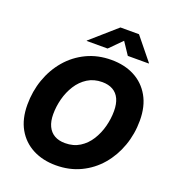

<svg xmlns="http://www.w3.org/2000/svg" viewBox="-167 -1078 1102 1216"><g transform="rotate(20 384.5 -470.0)"><path d="M347.2 10.3Q259.3 10.3 191.7 -24.9Q124 -60.1 85.9 -127Q47.9 -193.8 47.9 -289.6Q47.9 -379.9 76.4 -460.7Q105 -541.5 158.2 -603.8Q211.4 -666 286.1 -701.9Q360.8 -737.8 453.1 -737.8Q541 -737.8 608.2 -702.9Q675.3 -668 713.6 -600.8Q752 -533.7 752 -437.5Q752 -347.2 723.1 -266.4Q694.3 -185.5 641.1 -123.3Q587.9 -61 513.4 -25.4Q439 10.3 347.2 10.3ZM354.5 -141.6Q411.1 -141.6 453.1 -168Q495.1 -194.3 522.7 -238.3Q550.3 -282.2 564 -334.5Q577.6 -386.7 577.6 -438Q577.6 -486.8 562.3 -519.8Q546.9 -552.7 517.3 -569.3Q487.8 -585.9 445.8 -585.9Q389.6 -585.9 347.4 -559.3Q305.2 -532.7 277.3 -488.8Q249.5 -444.8 235.8 -392.8Q222.2 -340.8 222.2 -289.6Q222.2 -241.2 237.8 -208.3Q253.4 -175.3 283 -158.4Q312.5 -141.6 354.5 -141.6ZM403.8 -796.9H262.7L263.2 -799.8L434.6 -950.2H559.6L681.6 -799.8L681.2 -796.9H540L485.4 -878.9Z"/></g></svg>

Font: Inter 17pt ExtraBold
Style: Italic
Weight: 800
Italic angle: -9.3988°
Version: Version 4.001;git-66647c0bb